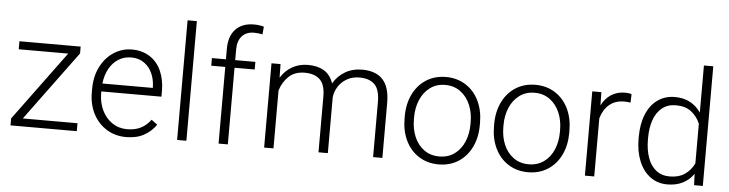

<svg xmlns="http://www.w3.org/2000/svg" viewBox="-47 -975 4553 1199"><g transform="rotate(5 2230.0 -375.0)"><path d="M458.5 -49.8V0H64H43V-43.5L362.8 -478H52.7V-528.3H410.6H436.5V-485.4L115.7 -49.8Z M589.4 -260.7V-249.5Q589.4 -191.4 612.3 -143.3Q635.3 -95.2 676.3 -67.4Q717.3 -39.6 770 -39.6Q817.4 -39.6 853.5 -56.9Q889.6 -74.2 918 -111.8L955.1 -84Q926.3 -41.5 880.1 -15.9Q834 9.8 767.6 9.8Q699.7 9.8 645.8 -23.4Q591.8 -56.6 561.3 -115.7Q530.8 -174.8 530.8 -249.5V-270.5Q530.8 -349.6 561.8 -410.6Q592.8 -471.7 644.8 -504.9Q696.8 -538.1 757.3 -538.1Q822.8 -538.1 870.1 -507.3Q917.5 -476.6 941.9 -421.9Q966.3 -367.2 966.3 -296.4V-260.7ZM591.8 -310.5H907.7V-316.9Q906.7 -362.8 889.4 -401.9Q872.1 -440.9 838.4 -464.6Q804.7 -488.3 757.3 -488.3Q713.4 -488.3 678 -466.3Q642.6 -444.3 620.1 -404.1Q597.7 -363.8 591.8 -310.5Z M1087.4 0V-750H1145.5V0Z M1405.3 -594.2V-528.3H1531.7V-480.5H1405.3V0H1347.2V-480.5H1259.3V-528.3H1347.2V-594.2Q1347.2 -673.8 1388.4 -717Q1429.7 -760.3 1502.9 -760.3Q1536.1 -760.3 1565.4 -752L1561 -703.1Q1536.6 -709 1507.3 -709Q1459.5 -709 1432.4 -679Q1405.3 -648.9 1405.3 -594.2Z M2374 -344.2V0H2315.9V-344.7Q2315.9 -423.3 2283 -455.6Q2250 -487.8 2189 -487.8Q2142.1 -487.8 2107.7 -467Q2073.2 -446.3 2054.2 -414.6Q2035.2 -382.8 2032.2 -349.6V0H1973.6V-349.6Q1973.6 -424.3 1940.2 -456.1Q1906.7 -487.8 1845.2 -487.8Q1783.7 -487.8 1745.8 -452.6Q1708 -417.5 1691.4 -363.3V0H1632.8V-528.3H1689.5L1690.9 -442.9Q1718.3 -487.8 1762 -512.9Q1805.7 -538.1 1862.3 -538.1Q1922.4 -538.1 1962.9 -513.2Q2003.4 -488.3 2020.5 -436Q2046.9 -482.4 2093.5 -510.3Q2140.1 -538.1 2201.2 -538.1Q2286.1 -538.1 2330.1 -491.2Q2374 -444.3 2374 -344.2Z M2726.1 -538.1Q2796.4 -538.1 2850.1 -503.9Q2903.8 -469.7 2933.1 -409.2Q2962.4 -348.6 2962.4 -272V-256.3Q2962.4 -179.7 2933.1 -119.1Q2903.8 -58.6 2850.6 -24.4Q2797.4 9.8 2727.1 9.8Q2656.7 9.8 2603 -24.4Q2549.3 -58.6 2520 -119.1Q2490.7 -179.7 2490.7 -256.3V-272Q2490.7 -348.6 2520 -409.2Q2549.3 -469.7 2602.8 -503.9Q2656.2 -538.1 2726.1 -538.1ZM2727.1 -40Q2782.2 -40 2822.3 -69.3Q2862.3 -98.6 2883.1 -147.9Q2903.8 -197.3 2903.8 -256.3V-272Q2903.8 -330.1 2882.8 -379.4Q2861.8 -428.7 2821.5 -458.5Q2781.2 -488.3 2726.1 -488.3Q2670.9 -488.3 2630.9 -458.5Q2590.8 -428.7 2570.1 -379.4Q2549.3 -330.1 2549.3 -272V-256.3Q2549.3 -197.3 2570.1 -147.9Q2590.8 -98.6 2631.1 -69.3Q2671.4 -40 2727.1 -40Z M3286.6 -538.1Q3356.9 -538.1 3410.6 -503.9Q3464.4 -469.7 3493.7 -409.2Q3522.9 -348.6 3522.9 -272V-256.3Q3522.9 -179.7 3493.7 -119.1Q3464.4 -58.6 3411.1 -24.4Q3357.9 9.8 3287.6 9.8Q3217.3 9.8 3163.6 -24.4Q3109.9 -58.6 3080.6 -119.1Q3051.3 -179.7 3051.3 -256.3V-272Q3051.3 -348.6 3080.6 -409.2Q3109.9 -469.7 3163.3 -503.9Q3216.8 -538.1 3286.6 -538.1ZM3287.6 -40Q3342.8 -40 3382.8 -69.3Q3422.9 -98.6 3443.6 -147.9Q3464.4 -197.3 3464.4 -256.3V-272Q3464.4 -330.1 3443.4 -379.4Q3422.4 -428.7 3382.1 -458.5Q3341.8 -488.3 3286.6 -488.3Q3231.4 -488.3 3191.4 -458.5Q3151.4 -428.7 3130.6 -379.4Q3109.9 -330.1 3109.9 -272V-256.3Q3109.9 -197.3 3130.6 -147.9Q3151.4 -98.6 3191.7 -69.3Q3231.9 -40 3287.6 -40Z M3887.7 -479Q3865.2 -482.4 3848.6 -482.4Q3791.5 -482.4 3754.4 -450.7Q3717.3 -418.9 3702.1 -364.3V0H3643.6V-528.3H3700.7L3702.1 -445.3Q3724.1 -489.3 3761.5 -513.7Q3798.8 -538.1 3850.6 -538.1Q3860.8 -538.1 3872.1 -536.4Q3883.3 -534.7 3889.6 -532.2Z M4382.8 -750V0H4328.1L4325.2 -70.8Q4298.3 -32.2 4257.1 -11.2Q4215.8 9.8 4160.2 9.8Q4099.1 9.8 4053.2 -24.2Q4007.3 -58.1 3982.4 -119.1Q3957.5 -180.2 3957.5 -258.8V-269Q3957.5 -350.6 3982.2 -411.4Q4006.8 -472.2 4053 -505.1Q4099.1 -538.1 4161.1 -538.1Q4215.8 -538.1 4256.6 -516.4Q4297.4 -494.6 4324.2 -454.6V-750ZM4324.2 -136.2V-385.3Q4304.7 -430.7 4268.1 -459Q4231.4 -487.3 4172.4 -487.3Q4120.6 -487.3 4085.4 -459Q4050.3 -430.7 4033.2 -381.6Q4016.1 -332.5 4016.1 -269V-258.8Q4016.1 -195.8 4033.2 -146.5Q4050.3 -97.2 4085 -69.1Q4119.6 -41 4171.4 -41Q4227.5 -41 4265.4 -66.7Q4303.2 -92.3 4324.2 -136.2Z"/></g></svg>

Font: Heebo Light
Style: Regular
Weight: 300
Designer: Oded Ezer
Foundry: Meir Sadan
Version: Version 2.001; ttfautohint (v1.5.14-ce02) -l 8 -r 50 -G 200 